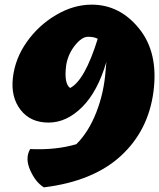

<svg xmlns="http://www.w3.org/2000/svg" viewBox="-20 -796 686 827"><path d="M375 -776Q496 -776 579.5 -672.5Q663 -569 641 -401Q619 -233 500 -124Q381 -15 169 11Q133 -11 110 -63Q87 -115 110 -154Q222 -149 309 -175Q362 -228 395 -312.5Q428 -397 435 -493Q436 -512 438 -529Q401 -402 334 -335Q267 -268 189 -268Q111 -268 68.5 -323Q26 -378 35.5 -461Q45 -544 95.5 -615.5Q146 -687 221.5 -731.5Q297 -776 375 -776ZM282 -417Q345 -449 401 -629Q384 -638 358 -637.5Q332 -637 302.5 -600Q273 -563 265 -515Q255 -436 282 -417Z"/></svg>

Font: Tillana ExtraBold
Style: Regular
Weight: 800
Designer: Lipi Raval (Devanagari, Latin), Jonny Pinhorn (Latin)
Foundry: Indian Type Foundry
Version: Version 2.003;PS 1.0;hotconv 1.0.79;makeotf.lib2.5.61930; tt